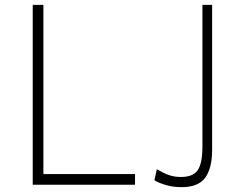

<svg xmlns="http://www.w3.org/2000/svg" viewBox="-20 -762 995 792"><path d="M159 -742V-44H537V0H115V-742ZM729 10Q691 10 658.5 -0.5Q626 -11 617 -19L627 -64Q633 -61 649 -52Q665 -43 684 -37.5Q703 -32 727 -32Q776 -32 795.5 -60Q815 -88 815 -158V-742H855V-144Q855 -68 826.5 -29Q798 10 729 10Z"/></svg>

Font: Morrison Thin
Style: Regular
Weight: 100
Designer: Pablo Impallari, Rodrigo Fuenzalida (Modified by Dan O. Williams)
Version: Version 0.03;June 6, 2019;FontCreator 11.5.0.2425 64-bit; tt